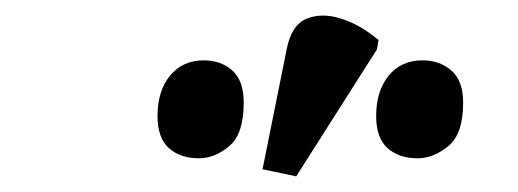

<svg xmlns="http://www.w3.org/2000/svg" viewBox="-20 -829 661 245"><path d="M358 -604 315 -613 346 -767Q352 -797 371 -805Q390 -813 414.5 -805.5Q439 -798 463 -778L461 -766ZM513 -627Q489 -627 474.5 -640Q460 -653 460 -681Q460 -713 476 -732.5Q492 -752 519 -752Q541 -752 556 -739Q571 -726 571 -698Q571 -658 552 -642.5Q533 -627 513 -627ZM234 -627Q210 -627 195.5 -640Q181 -653 181 -681Q181 -713 197 -732.5Q213 -752 240 -752Q262 -752 276.5 -739Q291 -726 291 -698Q291 -658 272.5 -642.5Q254 -627 234 -627Z"/></svg>

Font: Noto Serif SemiCondensed SemiBold
Style: Italic
Weight: 600
Width: 4
Italic angle: -12°
Designer: Monotype Design Team
Foundry: Monotype Imaging Inc.
Version: Version 2.014; ttfautohint (v1.8.4.7-5d5b)